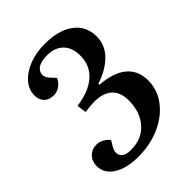

<svg xmlns="http://www.w3.org/2000/svg" viewBox="-208 -841 971 971"><g transform="rotate(-45 277.0 -355.5)"><path d="M493 -566Q493 -503 447 -458Q401 -413 330 -391V-383Q423 -376 471.5 -336Q520 -296 520 -224Q520 -157 479 -103Q438 -49 368.5 -17.5Q299 14 211 14Q129 14 79 -17.5Q29 -49 29 -102Q29 -136 50.5 -158Q72 -180 106 -180Q125 -180 143 -170Q161 -160 174 -144L156 -114Q138 -83 151 -60Q164 -37 211 -37Q288 -37 333.5 -88.5Q379 -140 379 -222Q379 -282 345.5 -311.5Q312 -341 252 -341Q219 -341 183 -335L176 -386Q267 -398 316.5 -441.5Q366 -485 366 -555Q366 -613 334.5 -644.5Q303 -676 247 -676Q188 -676 168.5 -647Q149 -618 179 -585L203 -559Q191 -534 171 -521Q151 -508 130 -508Q96 -508 77.5 -527Q59 -546 59 -576Q59 -619 88.5 -652.5Q118 -686 168 -705.5Q218 -725 279 -725Q380 -725 436.5 -682.5Q493 -640 493 -566Z"/></g></svg>

Font: Literata 36pt SemiBold
Style: Italic
Weight: 600
Italic angle: -2°
Designer: Latin by Veronika Burian and Jose Scaglione. Greek by Irene Vlachou. Cyrillic by Vera Evstafieva
Foundry: TypeTogether
Version: Version 3.002